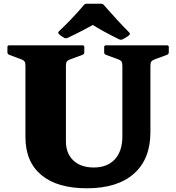

<svg xmlns="http://www.w3.org/2000/svg" viewBox="-20 -998 947 1034"><path d="M790 -286Q790 -141 701 -62.5Q612 16 448 16Q288 16 202.5 -55.5Q117 -127 117 -260V-754H335V-237Q335 -172 375 -134Q415 -96 485 -96Q558 -96 598.5 -140Q639 -184 639 -263V-754H790ZM20 -744Q20 -754 30 -754H424Q434 -754 434 -744V-716Q434 -707 425 -703L360 -679Q346 -674 340.5 -667.5Q335 -661 335 -639V-553H117V-643Q117 -659 112.5 -666.5Q108 -674 88 -681L29 -703Q20 -707 20 -716ZM541 -744Q541 -754 551 -754H879Q889 -754 889 -744V-716Q889 -707 880 -703L815 -679Q801 -674 795.5 -667.5Q790 -661 790 -639V-553H639V-643Q639 -659 634.5 -666.5Q630 -674 610 -681L550 -703Q541 -707 541 -716ZM297 -815Q290 -822 297 -829Q328 -858 362.5 -894Q397 -930 431 -970Q436 -978 447 -978H524Q535 -978 540 -970Q575 -930 610.5 -891.5Q646 -853 676 -823Q683 -816 676 -809Q668 -802 658.5 -796.5Q649 -791 640 -786Q631 -782 622 -786Q573 -810 536 -830.5Q499 -851 467 -872H496Q465 -855 427 -835Q389 -815 344 -794Q335 -790 326 -794Q319 -798 311.5 -803Q304 -808 297 -815Z"/></svg>

Font: Hahmlet Black
Style: Regular
Weight: 900
Version: Version 1.002